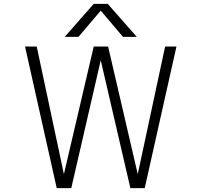

<svg xmlns="http://www.w3.org/2000/svg" viewBox="-20 -972 1040 993"><path d="M687.5 -781.2H616.2L501 -917L385.7 -781.2H314.5L464.8 -952.1H537.1ZM834 -731.4H892.6L728.5 1H654.3L501 -660.2L348.6 1H273.4L109.4 -731.4H169.9L310.5 -71.3L464.8 -731.4H539.1L692.4 -71.3Z"/></svg>

Font: GenEi Gothic M Light
Style: Regular
Weight: 300
Designer: o_tamon (Modified); [Source Han Sans]
Ryoko NISHIZUKA  (kana & ideographs); Paul D. Hunt (Latin, Greek & Cyrillic); Wenl
Version: Version 1.1a;Original Version 1.004